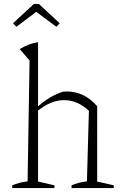

<svg xmlns="http://www.w3.org/2000/svg" viewBox="-20 -954 612 974"><path d="M42 0V-14Q57 -20 75.5 -25.5Q94 -31 120 -34L130 -647L80 -705Q101 -718 124 -727Q147 -736 173 -740V-33L256 -14V0ZM343 0V-14Q358 -20 376.5 -25.5Q395 -31 421 -34L431 -392L473 -415V-33L557 -14V0ZM167 -388 166 -408Q197 -437 230 -457Q263 -477 299 -489Q304 -489 308.5 -489.5Q313 -490 317 -490Q362 -490 400.5 -472Q439 -454 473 -415L431 -392Q373 -446 305 -446Q236 -446 167 -388ZM177 -934 283 -836 266 -818 164 -894 63 -818 46 -836 152 -934Z"/></svg>

Font: Piazzolla Thin Thin
Style: Regular
Weight: 250
Version: Version 2.005